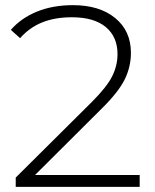

<svg xmlns="http://www.w3.org/2000/svg" viewBox="-20 -725 603 745"><path d="M522 -46V0H41V-36L337 -330Q395 -388 415.5 -429.5Q436 -471 436 -515Q436 -582 390.5 -620Q345 -658 259 -658Q193 -658 143.5 -638Q94 -618 58 -577L22 -609Q62 -655 123.5 -680Q185 -705 263 -705Q366 -705 427 -655Q488 -605 488 -520Q488 -466 464 -417Q440 -368 374 -303L116 -46Z"/></svg>

Font: Hilab Light
Style: Regular
Weight: 300
Designer: Cristianderson Lima
Foundry: Cristianderson
Version: Version 1.0